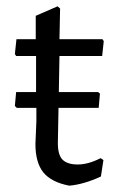

<svg xmlns="http://www.w3.org/2000/svg" viewBox="-20 -581 363 607"><path d="M298 -81 307 -75 299 -23Q245 2 199 6Q142 -5 117 -36Q92 -67 92 -126L95 -197V-240H33L27 -246L31 -290H94V-404H31L27 -410L32 -457H93V-531L162 -561L170 -554L168 -457H304L308 -451L303 -404H168L166 -290H290L296 -285L292 -240H165L163 -133Q162 -93 177 -77Q192 -61 226 -61Q259 -61 298 -81Z"/></svg>

Font: Alegreya Sans
Style: Regular
Weight: 400
Designer: Juan Pablo del Peral
Foundry: Huerta Tipografica
Version: Version 2.008; ttfautohint (v1.6)